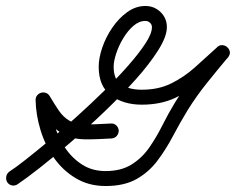

<svg xmlns="http://www.w3.org/2000/svg" viewBox="-46 -597 788 642"><path d="M13 19Q4 25 -6 23Q-16 21 -22 12Q-27 3 -25 -7Q-23 -17 -15 -23Q4 -35 39 -62.5Q74 -90 118.5 -127Q163 -164 210 -206.5Q257 -249 302 -293Q347 -337 383 -378Q419 -419 440.5 -452Q462 -485 462 -506Q462 -515 455.5 -521Q449 -527 440 -527Q419 -527 400 -510.5Q381 -494 366 -469Q351 -444 342.5 -418Q334 -392 334 -374Q334 -329 361 -313Q388 -297 428 -297Q484 -297 526.5 -318Q569 -339 606 -372Q643 -405 680 -439Q688 -447 698 -446Q708 -445 714 -439Q721 -433 722.5 -423.5Q724 -414 716 -405Q680 -362 645.5 -319Q611 -276 581 -228Q555 -185 531.5 -140.5Q508 -96 479.5 -58.5Q451 -21 410 2Q369 25 307 25Q251 25 207.5 -1Q164 -27 134.5 -69Q105 -111 89.5 -162Q74 -213 73 -263Q73 -272 78.5 -278.5Q84 -285 92 -287Q99 -289 107 -286.5Q115 -284 120 -276Q136 -249 150.5 -227.5Q165 -206 186 -193.5Q207 -181 244 -181Q264 -181 284 -182Q304 -183 324 -184Q324 -184 324 -184Q324 -184 324 -184Q335 -185 342.5 -178Q350 -171 351 -161Q351 -150 344.5 -142.5Q338 -135 327 -134Q306 -133 285.5 -132Q265 -131 244 -131Q198 -131 168.5 -146.5Q139 -162 118.5 -189Q98 -216 77 -251Q72 -258 78.5 -264.5Q85 -271 95 -274Q105 -277 114 -275Q123 -273 123 -264Q124 -224 135.5 -182Q147 -140 170.5 -104.5Q194 -69 228 -47Q262 -25 307 -25Q359 -25 394 -47Q429 -69 453 -103.5Q477 -138 497 -178Q517 -218 539 -254Q569 -303 605 -348Q641 -393 678 -437Q685 -446 695 -444.5Q705 -443 712 -437Q719 -430 720.5 -420Q722 -410 714 -402Q672 -363 630 -327.5Q588 -292 539.5 -269.5Q491 -247 428 -247Q367 -247 325.5 -277.5Q284 -308 284 -374Q284 -403 296 -438Q308 -473 329.5 -504.5Q351 -536 379.5 -556.5Q408 -577 440 -577Q470 -577 491 -556.5Q512 -536 512 -506Q512 -475 483 -429Q454 -383 406.5 -330Q359 -277 302.5 -223Q246 -169 189.5 -120.5Q133 -72 86.5 -35.5Q40 1 13 19Q13 19 13 19Q13 19 13 19Z"/></svg>

Font: FRB American Cursive Semibold
Style: Italic
Weight: 600
Italic angle: -25°
Version: Version 2.0;Modular Font Editor K font №1